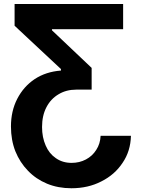

<svg xmlns="http://www.w3.org/2000/svg" viewBox="-20 -748 727 983"><path d="M650.4 -52.7Q648.4 26.4 607.4 85.9Q567.4 146.5 499 180.7Q431.6 215.8 345.7 215.8Q277.3 215.8 220.7 192.4Q164.1 168.9 123 126Q82 84 58.6 26.4Q36.1 -31.2 36.1 -100.6Q36.1 -179.7 68.4 -242.2Q100.6 -304.7 157.2 -342.8Q214.8 -380.9 292 -386.7Q292 -389.6 292 -394.5Q232.4 -450.2 54.7 -616.2Q54.7 -644.5 54.7 -727.5Q193.4 -727.5 610.4 -727.5Q610.4 -695.3 610.4 -598.6Q519.5 -598.6 246.1 -598.6Q246.1 -596.7 246.1 -592.8Q296.9 -544.9 449.2 -400.4Q449.2 -373 449.2 -289.1Q428.7 -289.1 370.1 -289.1Q319.3 -289.1 280.3 -265.6Q240.2 -242.2 217.8 -199.2Q195.3 -156.2 195.3 -97.7Q195.3 -44.9 213.9 -2.9Q231.4 38.1 265.6 61.5Q299.8 85.9 346.7 85.9Q386.7 85.9 419.9 68.4Q453.1 50.8 472.7 19.5Q493.2 -11.7 495.1 -52.7Q546.9 -52.7 650.4 -52.7Z"/></svg>

Font: DeepSea
Style: Bold
Weight: 700
Designer: Stem
Version: Version 3.019;git-0a5106e0b